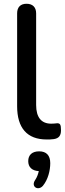

<svg xmlns="http://www.w3.org/2000/svg" viewBox="-20 -732 346 1020"><path d="M228 9C240 9 253 9 266 7C293 3 304 -12 304 -40C304 -71 299 -78 282 -77C273 -76 264 -75 252 -75C200 -75 172 -108 172 -174V-661C172 -694 153 -712 121 -712C89 -712 71 -694 71 -661V-168C71 -52 124 9 228 9ZM208 255C235 222 247 174 247 135C247 93 226 72 188 72C151 72 130 91 130 124C130 156 150 175 186 177C183 192 177 209 167 224C142 260 183 284 208 255Z"/></svg>

Font: Nunito SemiBold
Style: Regular
Weight: 600
Designer: Vernon Adams
Foundry: Vernon Adams
Version: Version 3.602